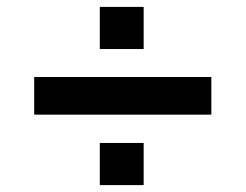

<svg xmlns="http://www.w3.org/2000/svg" viewBox="-20 -564 711 556"><path d="M79 -232V-341H592V-232ZM269 -28V-150H396V-28ZM269 -422V-544H396V-422Z"/></svg>

Font: Nunito Sans 7pt SemiExpanded ExtraBold
Style: Regular
Weight: 800
Width: 6
Designer: Vernon Adams
Foundry: Vernon Adams
Version: Version 3.101;gftools[0.9.27]